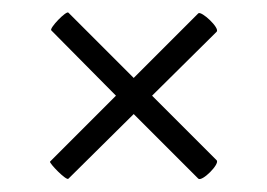

<svg xmlns="http://www.w3.org/2000/svg" viewBox="-20 -341 422 303"><path d="M88 -59 191 -161 293 -59C299 -54 327 -82 322 -88L220 -190L322 -291C327 -297 298 -324 293 -320L191 -218L88 -321C85 -325 57 -296 61 -293L163 -190L59 -86C57 -84 85 -55 88 -59Z"/></svg>

Font: Cormorant Garamond
Style: Regular
Weight: 400
Designer: Christian Thalmann (Catharsis Fonts)
Foundry: Catharsis Fonts
Version: Version 4.002;Glyphs 3.4 (3410)